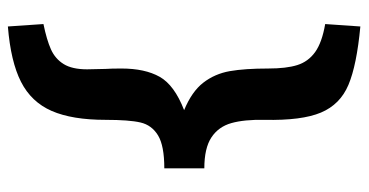

<svg xmlns="http://www.w3.org/2000/svg" viewBox="-238 -526 912 475"><g transform="rotate(-90 217.5 -288.0)"><path d="M159 -89Q157 3 177 50.5Q197 98 245.5 118.5Q294 139 390 148L396 61Q350 53 326.5 36Q303 19 294.5 -8Q286 -35 286 -80Q286 -138 279.5 -175Q273 -212 251 -240.5Q229 -269 183 -288Q245 -312 265.5 -348.5Q286 -385 286 -443Q286 -469 285 -482L284 -528Q284 -565 297 -586Q310 -607 333.5 -617.5Q357 -628 396 -636L390 -724Q303 -717 253 -691.5Q203 -666 181 -615.5Q159 -565 159 -482Q159 -424 152.5 -396Q146 -368 120.5 -352.5Q95 -337 39 -337V-238Q89 -238 115.5 -220.5Q142 -203 151 -171Q160 -139 159 -89Z"/></g></svg>

Font: Geom SemiBold
Style: Bold
Weight: 600
Version: Version 1.102